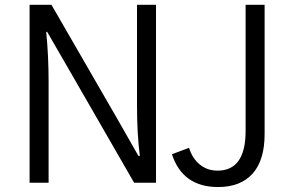

<svg xmlns="http://www.w3.org/2000/svg" viewBox="-20 -751 1209 789"><path d="M686.5 -117.2 756.8 -143.6Q770.5 -99.6 801.3 -74.7Q832 -49.8 874 -49.8Q989.3 -49.8 989.3 -212.9V-731.4H1067.4V-200.2Q1067.4 -92.8 1018.1 -37.6Q968.8 17.6 876 17.6Q730.5 17.6 686.5 -117.2ZM101.6 0V-731.4H191.4L460.9 -264.6L548.8 -110.4H554.7Q543 -201.2 543 -317.4V-731.4H621.1V0H531.2L260.7 -469.7L173.8 -620.1H169.9Q179.7 -522.5 179.7 -414.1V0Z"/></svg>

Font: Gothic A1
Style: Regular
Weight: 400
Designer: HanYang I&C Co.,Ltd.
Foundry: HanYang I&C Co.,Ltd.
Version: Version 2.50